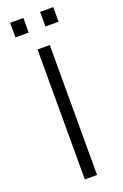

<svg xmlns="http://www.w3.org/2000/svg" viewBox="-165 -910 612 958"><g transform="rotate(-20 141.5 -431.0)"><path d="M25.9 -784.2V-861.8H96.2V-784.2ZM185.1 -784.2V-861.8H254.9V-784.2ZM108.9 0V-689.9H173.8V0Z"/></g></svg>

Font: HK Grotesk Light
Style: Regular
Weight: 300
Designer: Alfredo Marco Pradil and Stefan Peev
Foundry: Hanken Design Co.
Version: Version 1.045;PS 001.045;hotconv 1.0.88;makeotf.lib2.5.64775